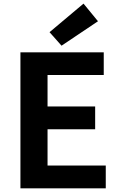

<svg xmlns="http://www.w3.org/2000/svg" viewBox="-20 -1026 655 1046"><path d="M91.3 0H556.2V-124.3H239V-321.9H498.4V-446.1H239V-617.3H545.2V-740.8H91.3ZM315.3 -777.1 513.8 -910.2 435 -1006.3 249.9 -850.7Z"/></svg>

Font: Source Han Sans JP VF
Style: Regular
Weight: 250
Designer: Ryoko NISHIZUKA 西塚涼子 (kana, bopomofo & ideographs); Paul D. Hunt (Latin, Greek & Cyrillic); Sandoll Communications 산돌커뮤니
Foundry: Adobe
Version: Version 2.004;hotconv 1.0.118;makeotfexe 2.5.65603